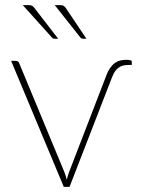

<svg xmlns="http://www.w3.org/2000/svg" viewBox="-20 -731 558 751"><path d="M395 -433.5Q402.5 -454 411.8 -466.5Q421 -479 431 -485.8Q441 -492.5 452 -494.8Q463 -497 474 -497Q485 -497 490.2 -495.2Q495.5 -493.5 495.5 -491.5V-477H482Q458 -477 443.2 -466Q428.5 -455 418.5 -429.5L252 0H229.5L23.5 -493H42.5Q48 -493 51 -490Q54 -487 55 -484L232 -57.5Q238 -42 241 -28Q245 -43.5 250 -57.5ZM214 -711Q224 -711 228.8 -708.2Q233.5 -705.5 238.5 -698L318 -579.5H305.5Q297.5 -579.5 293.5 -585.5L194 -711ZM91.5 -711Q101.5 -711 106 -708.2Q110.5 -705.5 116 -698L207.5 -579.5H194Q186 -579.5 182 -585.5L69 -711Z"/></svg>

Font: Lato ExtraLight
Style: Regular
Weight: 275
Designer: Lukasz Dziedzic with Adam Twardoch and Botio Nikoltchev
Foundry: tyPoland Lukasz Dziedzic
Version: Version 2.015; 2015-08-06; http://www.latofonts.com/